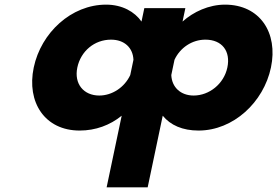

<svg xmlns="http://www.w3.org/2000/svg" viewBox="-20 -548 1206 828"><path d="M960.5 -257C945.6 -186 882.1 -136 815.1 -136C759.8 -136 721 -171.1 718.7 -224.3L732.5 -290.1C756.6 -342.2 808.2 -377 865.8 -377C937.8 -377 975.3 -327 960.5 -257ZM125.5 -257C94 -107 173.3 15 323.3 15C392.3 15 454.2 -8 504.8 -49L439.8 260H616.8L681.8 -49C715.2 -8 767.3 15 836.3 15C986.3 15 1117 -107 1148.5 -257C1180.1 -407 1100.5 -528 950.5 -528C880.5 -528 814 -497 767.2 -455L779.4 -513H777.4H604.4H602.4L590.2 -455C561 -497 507.5 -528 437.5 -528C287.5 -528 157.1 -407 125.5 -257ZM313.5 -257C328.3 -327 386.8 -377 458.8 -377C516.3 -377 553.3 -342.2 555.5 -290.1L541.7 -224.3C517 -171.1 463.4 -136 408.1 -136C341.1 -136 298.6 -186 313.5 -257Z"/></svg>

Font: Hussar
Style: BdOblTwo
Weight: 700
Foundry: Cannot Into Space Fonts
Version: Version 2.00